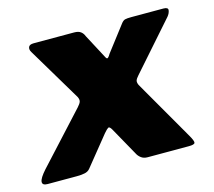

<svg xmlns="http://www.w3.org/2000/svg" viewBox="-109 -629 813 729"><g transform="rotate(-15 297.5 -265.0)"><path d="M560 -38Q574 -14 572 -7Q570 0 548 0H386Q371 0 361 -7.5Q351 -15 346 -25L284 -136Q276 -150 270.5 -147Q265 -144 253 -130L160 -15Q152 -5 137.5 -2.5Q123 0 108 0H-7Q-28 0 -27 -14Q-26 -28 -1 -56L179 -252Q189 -263 191.5 -270.5Q194 -278 189 -289L63 -500Q56 -511 59.5 -520.5Q63 -530 80 -530H239Q256 -530 265 -523Q274 -516 278 -505L330 -407Q334 -400 338.5 -404Q343 -408 348 -417L423 -515Q431 -526 439 -528Q447 -530 464 -530H590Q609 -530 607.5 -518.5Q606 -507 597 -496L433 -310Q423 -299 421 -292Q419 -285 424 -274L560 -38Z"/></g></svg>

Font: Libre Franklin Black
Style: Italic
Weight: 900
Italic angle: -8°
Designer: Pablo Impallari, Rodrigo Fuenzalida, Nhung Nguyen
Foundry: Impallari Type
Version: Version 3.000